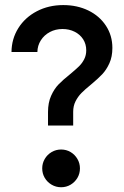

<svg xmlns="http://www.w3.org/2000/svg" viewBox="-20 -748 499 775"><path d="M263.7 -449.2Q286.6 -468.3 299.1 -480.5Q311.5 -492.7 319.8 -508.8Q328.1 -524.9 328.1 -544.9Q328.1 -569.8 315.7 -589.4Q303.2 -608.9 281.2 -619.9Q259.3 -630.9 232.4 -630.9Q204.1 -630.9 181.2 -618.7Q158.2 -606.4 144.8 -585.2Q131.3 -564 130.9 -538.1H26.4Q26.9 -591.3 54 -634.5Q81.1 -677.7 128.7 -702.6Q176.3 -727.5 235.4 -727.5Q291.5 -727.5 336.7 -705.6Q381.8 -683.6 407.7 -644Q433.6 -604.5 433.6 -554.7Q433.6 -519 421.6 -492.7Q409.7 -466.3 392.6 -448.2Q375.5 -430.2 346.7 -406.2Q323.2 -387.2 308.8 -372.6Q294.4 -357.9 284.9 -339.1Q275.4 -320.3 275.4 -296.9V-241.2H173.8V-295.9Q173.8 -333.5 186.3 -361.3Q198.7 -389.2 216.8 -407.7Q234.9 -426.3 263.7 -449.2ZM150.4 -68.4Q150.4 -88.9 160.6 -106.4Q170.9 -124 188.5 -134.3Q206.1 -144.5 226.6 -144.5Q247.6 -144.5 264.9 -134.3Q282.2 -124 292.5 -106.4Q302.7 -88.9 302.7 -68.4Q302.7 -47.4 292.5 -30Q282.2 -12.7 264.9 -2.4Q247.6 7.8 226.6 7.8Q206.1 7.8 188.5 -2.4Q170.9 -12.7 160.6 -30Q150.4 -47.4 150.4 -68.4Z"/></svg>

Font: Reddit Sans Vanilla SemiBold
Style: Regular
Weight: 600
Designer: Stephen Hutchings
Foundry: Reddit
Version: Version 1.013